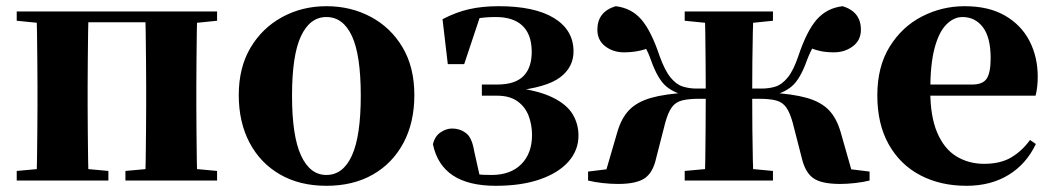

<svg xmlns="http://www.w3.org/2000/svg" viewBox="-20 -583 3404 620"><path d="M97 0Q99 -26 99.5 -68.5Q100 -111 100.5 -157Q101 -203 101 -238V-308Q101 -343 100.5 -389Q100 -435 99.5 -478Q99 -521 97 -546H266Q265 -521 264.5 -478Q264 -435 263.5 -389Q263 -343 263 -308V-238Q263 -203 263.5 -157Q264 -111 264.5 -68.5Q265 -26 266 0ZM449 0Q450 -26 450.5 -68.5Q451 -111 451.5 -157Q452 -203 452 -238V-308Q452 -343 451.5 -389Q451 -435 450.5 -478Q450 -521 449 -546H617Q616 -521 615.5 -478Q615 -435 614.5 -389Q614 -343 614 -308V-238Q614 -203 614.5 -157Q615 -111 615.5 -68.5Q616 -26 617 0ZM34 0V-31L144 -41H221L330 -31V0ZM385 0V-31L495 -41H573L681 -31V0ZM34 -516V-546H182V-505H144ZM534 -505V-546H681V-516L573 -505ZM182 -511V-546H534V-511Z M1034 17Q948 17 884.5 -19.5Q821 -56 786 -122Q751 -188 751 -276Q751 -365 789 -429Q827 -493 891.5 -528Q956 -563 1034 -563Q1113 -563 1177.5 -528.5Q1242 -494 1280 -430Q1318 -366 1318 -276Q1318 -187 1282.5 -121Q1247 -55 1183.5 -19Q1120 17 1034 17ZM1034 -18Q1088 -18 1116.5 -81Q1145 -144 1145 -274Q1145 -405 1116.5 -466.5Q1088 -528 1034 -528Q981 -528 952 -466.5Q923 -405 923 -274Q923 -144 952 -81Q981 -18 1034 -18Z M1581 17Q1493 17 1442.5 -16.5Q1392 -50 1378 -117Q1384 -143 1402.5 -155.5Q1421 -168 1440 -168Q1465 -168 1484.5 -153.5Q1504 -139 1511 -96L1532 -2L1471 -31Q1498 -23 1517 -20.5Q1536 -18 1567 -18Q1629 -18 1663.5 -53Q1698 -88 1698 -147Q1698 -180 1687 -209Q1676 -238 1651 -256Q1626 -274 1585 -274H1536V-310H1585Q1644 -310 1671 -338Q1698 -366 1697 -419Q1696 -473 1666.5 -500.5Q1637 -528 1581 -528Q1544 -528 1517 -522.5Q1490 -517 1462 -504L1532 -535L1479 -376H1426L1409 -521Q1453 -544 1495.5 -553.5Q1538 -563 1590 -563Q1706 -563 1768.5 -525Q1831 -487 1832 -419Q1833 -367 1789 -333.5Q1745 -300 1636 -289L1637 -301Q1718 -291 1764 -268.5Q1810 -246 1829 -214.5Q1848 -183 1848 -145Q1848 -98 1816 -61.5Q1784 -25 1724 -4Q1664 17 1581 17Z M1879 0V-29L2043 -49L1931 -11L1973 -155Q1986 -201 2011.5 -227.5Q2037 -254 2082.5 -267Q2128 -280 2202 -284L2200 -274Q2159 -281 2131.5 -304Q2104 -327 2082 -389Q2072 -418 2060 -436Q2048 -454 2026 -480L2082 -431Q2061 -422 2039.5 -418Q2018 -414 1995 -414Q1960 -414 1934.5 -433.5Q1909 -453 1909 -487Q1909 -545 1968 -563Q2019 -557 2051 -520Q2083 -483 2110 -402Q2127 -355 2145.5 -332.5Q2164 -310 2185 -303.5Q2206 -297 2229 -297H2334V-264H2237Q2203 -264 2182 -258.5Q2161 -253 2149 -236Q2137 -219 2128 -186L2099 -73Q2089 -26 2062 -7.5Q2035 11 1976 11Q1951 11 1925 8Q1899 5 1879 0ZM2788 0Q2768 5 2742 8Q2716 11 2693 11Q2633 11 2606.5 -7.5Q2580 -26 2569 -73L2540 -186Q2531 -219 2519 -236Q2507 -253 2486.5 -258.5Q2466 -264 2431 -264H2334V-297H2439Q2464 -297 2484.5 -303.5Q2505 -310 2523.5 -332.5Q2542 -355 2558 -402Q2585 -483 2617.5 -520Q2650 -557 2701 -563Q2760 -545 2760 -487Q2760 -453 2734 -433.5Q2708 -414 2673 -414Q2649 -414 2630 -418Q2611 -422 2590 -431L2642 -480Q2620 -454 2608.5 -436Q2597 -418 2586 -389Q2564 -327 2536.5 -304Q2509 -281 2468 -274L2465 -284Q2539 -280 2585 -267Q2631 -254 2656.5 -227.5Q2682 -201 2695 -155L2736 -11L2624 -49L2788 -29ZM2255 0Q2257 -26 2257.5 -70Q2258 -114 2258.5 -166.5Q2259 -219 2259 -270V-289Q2259 -334 2258.5 -383.5Q2258 -433 2257.5 -477Q2257 -521 2255 -546H2413Q2412 -521 2411 -477Q2410 -433 2409.5 -383.5Q2409 -334 2409 -289V-270Q2409 -219 2409.5 -166.5Q2410 -114 2411 -70Q2412 -26 2413 0ZM2191 0V-31L2301 -41H2369L2476 -31V0ZM2191 -516V-546H2476V-516L2369 -505H2301Z M3101 17Q3017 17 2952 -17Q2887 -51 2850 -116.5Q2813 -182 2813 -275Q2813 -368 2853 -432.5Q2893 -497 2957.5 -530Q3022 -563 3095 -563Q3173 -563 3225.5 -532.5Q3278 -502 3304.5 -450.5Q3331 -399 3331 -335Q3331 -301 3324 -274H2882V-310H3119Q3154 -310 3166.5 -329.5Q3179 -349 3179 -395Q3179 -462 3154 -495Q3129 -528 3088 -528Q3060 -528 3036 -504Q3012 -480 2998 -428Q2984 -376 2984 -290Q2984 -207 3006.5 -154.5Q3029 -102 3068.5 -78Q3108 -54 3158 -54Q3211 -54 3246 -75Q3281 -96 3306 -131L3325 -118Q3294 -53 3236.5 -18Q3179 17 3101 17Z"/></svg>

Font: Noto Serif JP Black
Style: Regular
Weight: 900
Designer: Ryoko NISHIZUKA 西塚涼子 (kana & ideographs); Frank Grießhammer (Latin, Greek & Cyrillic); Wenlong ZHANG 张文龙 (bopomofo); San
Foundry: Adobe
Version: Version 2.003-H1;hotconv 1.1.1;makeotfexe 2.6.0